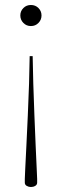

<svg xmlns="http://www.w3.org/2000/svg" viewBox="-20 -539 249 770"><path d="M104 -434.5Q86 -434.5 73.8 -447Q61.5 -459.5 61.5 -477Q61.5 -494.5 73.8 -506.8Q86 -519 104 -519Q122 -519 134.2 -506.8Q146.5 -494.5 146.5 -477Q146.5 -459.5 134.2 -447Q122 -434.5 104 -434.5ZM79.5 193.5V178.5Q79.5 174.5 81.2 138Q83 101.5 85.8 45.5Q88.5 -10.5 91.5 -75.5Q94.5 -140.5 96.5 -203.2Q98.5 -266 99 -314H111Q111.5 -266 113.5 -203.5Q115.5 -141 118 -76Q120.5 -11 123 45Q125.5 101 127.2 137.5Q129 174 129 178.5V193.5Q129 202 121.2 206.5Q113.5 211 104 211Q95 211 87.2 206.5Q79.5 202 79.5 193.5Z"/></svg>

Font: Newsreader Display ExtraLight
Style: Regular
Weight: 275
Designer: Hugues Gentile
Foundry: Production Type
Version: Version 1.002